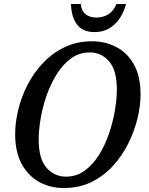

<svg xmlns="http://www.w3.org/2000/svg" viewBox="-20 -932 745 963"><path d="M300 11Q231 11 175.5 -20Q120 -51 88 -111Q56 -171 56 -259Q56 -317 71.5 -381.5Q87 -446 118.5 -507Q150 -568 196.5 -617Q243 -666 304.5 -695.5Q366 -725 443 -725Q507 -725 562.5 -696.5Q618 -668 651.5 -609Q685 -550 685 -457Q685 -402 669.5 -338Q654 -274 623.5 -212.5Q593 -151 547 -100.5Q501 -50 439.5 -19.5Q378 11 300 11ZM311 -46Q363 -46 404 -75.5Q445 -105 475.5 -153.5Q506 -202 526 -260Q546 -318 556 -376.5Q566 -435 566 -483Q566 -579 527.5 -624Q489 -669 430 -669Q378 -669 337 -639.5Q296 -610 265.5 -561.5Q235 -513 214.5 -455Q194 -397 184 -338.5Q174 -280 174 -232Q174 -135 213.5 -90.5Q253 -46 311 -46ZM455 -771Q396 -771 367 -808Q338 -845 336 -912H385Q388 -878 409 -861Q430 -844 463 -844Q497 -844 523 -860Q549 -876 564 -912H612Q603 -875 582 -842.5Q561 -810 529 -790.5Q497 -771 455 -771Z"/></svg>

Font: Noto Serif SemiCondensed Medium
Style: Italic
Weight: 500
Width: 4
Italic angle: -12°
Designer: Monotype Design Team
Foundry: Monotype Imaging Inc.
Version: Version 2.013